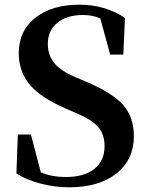

<svg xmlns="http://www.w3.org/2000/svg" viewBox="-20 -780 632 819"><path d="M275 19Q213 19 152.5 3Q92 -13 50 -40L56 -206H112L154 -45Q199 -25 262 -25Q339 -25 382.5 -59.5Q426 -94 426 -156Q426 -208 398 -239Q371 -270 304 -298L258 -318Q158 -362 112 -413Q60 -471 60 -553Q60 -650 133 -706Q203 -760 319 -760Q427 -760 513 -704L506 -547H450L408 -701Q377 -716 333 -716Q266 -716 226 -684Q184 -651 184 -593Q184 -543 214 -508Q241 -477 299 -452L349 -431Q461 -383 506 -331.5Q551 -280 551 -199Q551 -100 478 -41Q403 19 275 19Z"/></svg>

Font: GenRyuMin TW B
Style: Regular
Weight: 700
Version: Version 1.501;PS 1;hotconv 16.6.51;makeotf.lib2.5.65220